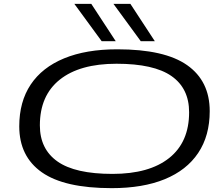

<svg xmlns="http://www.w3.org/2000/svg" viewBox="-20 -967 1163 997"><path d="M560 10Q314 10 197 -72.5Q80 -155 80 -311Q80 -439 139.5 -528Q199 -617 313 -664Q427 -711 589 -711Q835 -711 952 -628.5Q1069 -546 1069 -390Q1069 -262 1009 -172.5Q949 -83 835.5 -36.5Q722 10 560 10ZM564 -64Q755 -64 858.5 -146.5Q962 -229 962 -384Q962 -508 870.5 -572Q779 -636 585 -636Q394 -636 290.5 -553.5Q187 -471 187 -316Q187 -193 278.5 -128.5Q370 -64 564 -64ZM508 -753 366 -947H454L581 -753ZM711 -753 569 -947H657L784 -753Z"/></svg>

Font: Georama ExtraExtended
Style: Italic
Weight: 400
Width: 8
Italic angle: -9°
Designer: Jean-Baptiste Levee
Foundry: Production Type
Version: Version 1.000